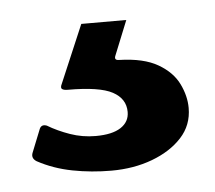

<svg xmlns="http://www.w3.org/2000/svg" viewBox="-31 -38 323 289"><g transform="rotate(-5 130.5 107.0)"><path d="M251 135Q251 161 234 179.5Q217 198 189 208.5Q161 219 127 219Q97 219 68.5 213.5Q40 208 16 195Q8 190 11 182L25 147Q28 140 36 143Q51 152 69.5 158.5Q88 165 108 165Q133 165 146 156.5Q159 148 159 133Q159 113 139.5 102.5Q120 92 72 92Q66 92 63.5 90Q61 88 64 82L101 -5H169L148 47Q145 54 153 54Q190 55 211.5 67.5Q233 80 242 98.5Q251 117 251 135Z"/></g></svg>

Font: Libre Franklin Thin
Style: Bold
Weight: 700
Version: Version 3.000